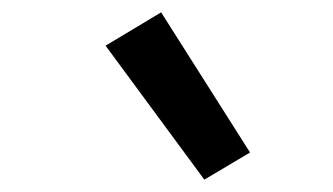

<svg xmlns="http://www.w3.org/2000/svg" viewBox="-20 -828 540 311"><path d="M311 -537 151 -754 241 -808 385 -581Z"/></svg>

Font: Iosevka Term Curly Semibold
Style: Italic
Weight: 600
Italic angle: -9°
Designer: Belleve Invis
Foundry: Belleve Invis
Version: Version 32.3.0